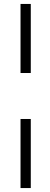

<svg xmlns="http://www.w3.org/2000/svg" viewBox="-20 -720 255 973"><path d="M136 233V-117H84V233ZM136 -350V-700H84V-350Z"/></svg>

Font: Josefin Slab Thin Medium
Style: Regular
Weight: 500
Version: Version 2.000